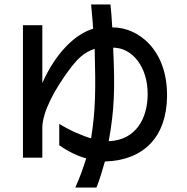

<svg xmlns="http://www.w3.org/2000/svg" viewBox="-20 -767 841 862"><path d="M170 -59V-193C170 -266 229 -371 291 -454C327 -502 355 -531 405 -548C410 -365 409 -271 389 -146C352 -156 292 -182 246 -211V-115C282 -89 329 -66 367 -56C355 -18 339 30 318 75H413C426 45 442 -11 451 -42C625 -47 728 -152 730 -335C732 -543 601 -645 484 -644C482 -682 479 -719 476 -747H389C391 -719 396 -678 398 -638C316 -614 228 -526 170 -394V-654H83V-59ZM468 -133C493 -271 497 -364 488 -553C573 -553 644 -468 643 -342C642 -236 591 -138 468 -133Z"/></svg>

Font: コーポレート・ロゴ ver3 Medium
Style: Regular
Weight: 500
Designer: [KANA_main] LOGOTYPE.JP [Source Han Sans] Ryoko NISHIZUKA 西塚涼子 (kana, bopomofo & ideographs); Paul D. Hunt (Latin, Greek
Version: Version 12.001;FEAKit 1.0